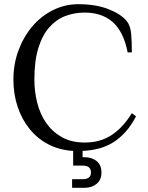

<svg xmlns="http://www.w3.org/2000/svg" viewBox="-20 -700 705 916"><path d="M324 196V155H374Q414 155 414 123Q414 90 374 90H329V20Q263 16 210.5 -11.5Q158 -39 121 -85Q84 -131 64 -191Q44 -251 44 -320Q44 -395 68.5 -460.5Q93 -526 135 -575Q177 -624 233.5 -652Q290 -680 354 -680Q437 -680 497 -656.5Q557 -633 584 -600Q603 -577 606 -536Q609 -495 609 -450H589Q570 -548 518.5 -594Q467 -640 384 -640Q335 -640 291.5 -623.5Q248 -607 215 -569.5Q182 -532 163 -471Q144 -410 144 -320Q144 -264 157.5 -210Q171 -156 200 -114Q229 -72 274.5 -46Q320 -20 384 -20Q459 -20 513 -56Q567 -92 609 -160L629 -145Q606 -101 578.5 -70.5Q551 -40 519.5 -20.5Q488 -1 451.5 8.5Q415 18 374 20V50H384Q418 50 441 68.5Q464 87 464 123Q464 158 441 177Q418 196 384 196Z"/></svg>

Font: Philosopher
Style: Regular
Weight: 400
Designer: Jovanny Lemonad
Foundry: Jovanny Lemonad
Version: Version 1.000